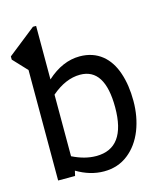

<svg xmlns="http://www.w3.org/2000/svg" viewBox="-115 -843 784 941"><g transform="rotate(-15 276.5 -372.5)"><path d="M523.9 -281.7C523.9 -334.5 517.1 -381.8 502.9 -423.8C475.1 -507.8 415 -560.5 325.2 -560.5C267.1 -560.5 211.4 -536.6 158.2 -488.3V-759.8H142.1L0 -647.5V-631.3L66.4 -560.5V0H152.3L158.2 -25.4C203.6 1.5 249.5 15.1 296.4 15.1C343.8 15.1 384.8 1.5 419.4 -25.9C453.6 -52.7 479.5 -88.9 497.6 -134.3C515.1 -179.2 523.9 -228.5 523.9 -281.7ZM429.2 -274.4C429.2 -136.2 378.9 -67.4 278.8 -67.4C240.2 -67.4 200.2 -77.6 158.2 -98.6V-411.1C206.5 -452.6 254.9 -473.1 303.7 -473.1C387.2 -473.1 429.2 -406.7 429.2 -274.4Z"/></g></svg>

Font: SG Kara SemiBold
Style: Regular
Weight: 400
Designer: Damoon Khanjanzadeh
Version: Version 1.000